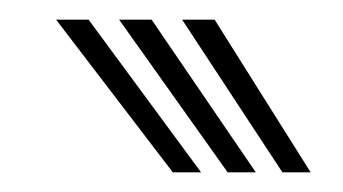

<svg xmlns="http://www.w3.org/2000/svg" viewBox="-20 -820 348 195"><path d="M155.5 -645 37 -800H70L184.2 -645ZM211.2 -645 101 -800H134L239.8 -645ZM266.8 -645 165 -800H198L295.5 -645Z"/></svg>

Font: Big Shoulders Inline Display Black
Style: Regular
Weight: 900
Designer: Patric King
Foundry: XO Type Co
Version: Version 1.000